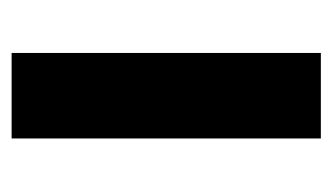

<svg xmlns="http://www.w3.org/2000/svg" viewBox="-144 -442 586 339"><g transform="rotate(-90 149.5 -273.0)"><path d="M225 0V-546H74V0Z"/></g></svg>

Font: Noto Sans Lao UI
Style: Bold
Weight: 700
Designer: Monotype Design Team
Foundry: Monotype Imaging Inc.
Version: Version 2.000